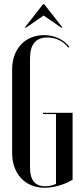

<svg xmlns="http://www.w3.org/2000/svg" viewBox="-20 -873 387 902"><path d="M37 -546Q37 -582 47.5 -611.5Q58 -641 77.5 -662.5Q97 -684 125 -696Q153 -708 187 -708Q223 -708 254.5 -693.5Q286 -679 306 -653L301 -649Q284 -672 258 -684.5Q232 -697 203 -697Q121 -697 121 -599V-85Q121 2 192 2Q219 2 243 -9V-337H182V-343H321V-29Q295 -12 258.5 -1.5Q222 9 190 9Q155 9 126.5 -3Q98 -15 78 -37Q58 -59 47.5 -89Q37 -119 37 -155ZM182 -853H188L274 -743H268L185 -800L102 -743H96Z"/></svg>

Font: Moniqa SemBd Narrow Display
Style: Regular
Weight: 600
Width: 4
Designer: Rajesh Rajput
Foundry: Rajesh Rajput
Version: Version 1.000